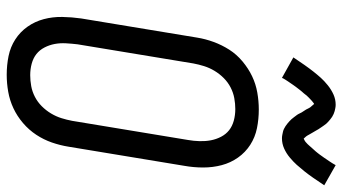

<svg xmlns="http://www.w3.org/2000/svg" viewBox="-244 -768 1020 572"><g transform="rotate(90 266.0 -482.0)"><path d="M203 8Q174 8 147 2.5Q120 -3 97.5 -17.5Q75 -32 59.5 -54Q44 -76 37 -102.5Q30 -129 30.5 -157.5Q31 -186 35 -214L92 -559Q96 -584 105 -608.5Q114 -633 128 -655Q142 -677 163 -694.5Q184 -712 207 -723Q230 -734 255.5 -738.5Q281 -743 306 -743Q335 -743 362 -737.5Q389 -732 411.5 -717.5Q434 -703 449.5 -681Q465 -659 472 -632.5Q479 -606 479 -577.5Q479 -549 474 -521L417 -176Q413 -151 404.5 -126.5Q396 -102 381.5 -80Q367 -58 346.5 -40.5Q326 -23 302.5 -12Q279 -1 253.5 3.5Q228 8 203 8ZM204 -62Q220 -62 236.5 -65Q253 -68 268.5 -76Q284 -84 296.5 -96.5Q309 -109 318 -124Q327 -139 332 -155Q337 -171 340 -187L397 -532Q400 -549 400.5 -566.5Q401 -584 398 -600Q395 -616 387.5 -630.5Q380 -645 368 -654.5Q356 -664 339.5 -668.5Q323 -673 305 -673Q289 -673 272.5 -670Q256 -667 240.5 -659Q225 -651 212.5 -638.5Q200 -626 191 -611Q182 -596 177 -580Q172 -564 169 -548L112 -203Q110 -186 109 -168.5Q108 -151 111 -135Q114 -119 121.5 -104.5Q129 -90 141 -80.5Q153 -71 169.5 -66.5Q186 -62 204 -62ZM212 -812 151 -846Q163 -864 173.5 -879Q184 -894 193.5 -906Q203 -918 212 -928Q221 -938 234 -948.5Q247 -959 261.5 -965.5Q276 -972 292 -972Q297 -972 302 -971Q307 -970 311 -969Q315 -968 319.5 -966Q324 -964 328 -961.5Q332 -959 335.5 -956Q339 -953 342.5 -950Q346 -947 349 -943.5Q352 -940 354.5 -936Q357 -932 360 -928Q363 -924 365 -920.5Q367 -917 369 -913.5Q371 -910 374 -905Q377 -900 379.5 -895.5Q382 -891 384 -887.5Q386 -884 390 -880Q394 -876 394 -875H391Q391 -876 395.5 -878Q400 -880 403 -882.5Q406 -885 409.5 -888.5Q413 -892 414.5 -894Q416 -896 418 -898Q420 -900 422 -902.5Q424 -905 426.5 -907.5Q429 -910 431 -912.5Q433 -915 435.5 -918Q438 -921 440.5 -924.5Q443 -928 445.5 -931.5Q448 -935 450.5 -938.5Q453 -942 455.5 -946Q458 -950 461 -954Q464 -958 466.5 -962.5Q469 -967 472 -972L532 -938Q520 -920 510 -905.5Q500 -891 490 -878.5Q480 -866 471 -856Q462 -846 449.5 -835.5Q437 -825 422.5 -818.5Q408 -812 392 -812Q387 -812 382 -813Q377 -814 372.5 -815Q368 -816 364 -818Q360 -820 356 -822.5Q352 -825 348.5 -828Q345 -831 341.5 -834Q338 -837 335 -840.5Q332 -844 329 -848Q326 -852 323 -856Q320 -860 318.5 -863.5Q317 -867 315 -870.5Q313 -874 309.5 -879Q306 -884 304 -888.5Q302 -893 299.5 -896.5Q297 -900 293 -904Q289 -908 290 -909H293L288 -907Q284 -904 281 -901.5Q278 -899 274.5 -895.5Q271 -892 269 -890Q267 -888 265 -886Q263 -884 261.5 -881.5Q260 -879 257.5 -876.5Q255 -874 253 -871.5Q251 -869 248.5 -866Q246 -863 243.5 -859.5Q241 -856 238.5 -853Q236 -850 233.5 -846Q231 -842 228 -838Q225 -834 222.5 -830Q220 -826 217 -821.5Q214 -817 212 -812Z"/></g></svg>

Font: Iosevka Fixed
Style: Italic
Weight: 400
Italic angle: -9°
Monospace: yes
Designer: Belleve Invis
Foundry: Belleve Invis
Version: Version 33.2.4